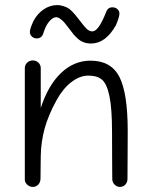

<svg xmlns="http://www.w3.org/2000/svg" viewBox="-20 -733 593 759"><path d="M339.8 -561Q324.2 -561 311.3 -565.7Q298.3 -570.3 287.4 -580.3Q276.4 -590.3 270.3 -597.7Q264.2 -605 253.9 -619.1Q241.2 -635.7 235.1 -643.1Q229 -650.4 219.5 -657.7Q210 -665 202.1 -665Q189 -665 174.6 -648.2Q160.2 -631.3 150.9 -600.1Q144 -581.1 125 -581.1Q114.3 -581.1 106.2 -588.4Q98.1 -595.7 98.1 -606.9Q98.1 -620.1 112.8 -650.9Q127.9 -679.2 152.8 -696Q177.7 -712.9 206.1 -712.9Q218.8 -712.9 230.2 -709Q241.7 -705.1 248.8 -701.2Q255.9 -697.3 265.6 -687.3Q275.4 -677.2 278.3 -673.3Q281.2 -669.4 291 -657.2Q316.4 -623.5 325.9 -616.2Q335.4 -608.9 345.2 -608.9Q368.7 -608.9 397.5 -680.2Q397.9 -681.2 398.2 -681.9Q398.4 -682.6 398.9 -683.8Q399.4 -685.1 399.9 -686Q406.2 -704.1 424.8 -704.1Q436 -704.1 444.1 -697Q452.1 -689.9 452.1 -679.2Q452.1 -665.5 438 -632.8Q397.5 -561 339.8 -561ZM109.9 5.9Q97.2 5.9 87.6 -2.9Q78.1 -11.7 78.1 -22.9V-463.9Q78.1 -476.6 87.4 -485.4Q96.7 -494.1 109.9 -494.1Q122.6 -494.1 131.8 -485.4Q141.1 -476.6 141.1 -463.9V-306.2Q170.4 -396 221.4 -444.6Q272.5 -493.2 337.9 -493.2Q418.9 -493.2 451.9 -429.2Q484.9 -365.2 484.9 -213.9Q484.9 -155.8 484.4 -98.9Q483.9 -42 483.9 -25.9Q483.9 -12.7 475.6 -3.4Q467.3 5.9 454.1 5.9Q441.9 5.9 432.9 -3.4Q423.8 -12.7 423.8 -24.9Q423.8 -40.5 423.3 -97.2Q422.9 -153.8 422.9 -210Q422.9 -303.2 412.8 -352.1Q402.8 -400.9 383.8 -417.5Q364.7 -434.1 329.1 -434.1Q295.9 -434.1 262.7 -408.9Q229.5 -383.8 204.1 -337.9Q170.9 -277.8 156.5 -225.1Q142.1 -172.4 141.1 -116.2L140.1 -26.9Q140.1 -13.2 131.6 -3.7Q123 5.9 109.9 5.9Z"/></svg>

Font: Comic Neue
Style: Regular
Weight: 400
Designer: Craig Rozynski
Foundry: Craig Rozynski
Version: Version 2.003;hotconv 1.0.109;makeotfexe 2.5.65596